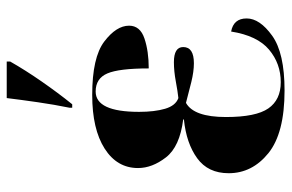

<svg xmlns="http://www.w3.org/2000/svg" viewBox="-164 -672 846 557"><g transform="rotate(-90 258.5 -393.0)"><path d="M225 -606H235Q268 -647 301 -694.5Q334 -742 359 -786V-796H253Q248 -755 241 -706.5Q234 -658 225 -614ZM275 10Q384 10 434 -26Q484 -62 484 -100Q484 -138 446 -145Q434 -69 393.5 -35Q353 -1 299 -1Q248 -1 223 -37Q198 -73 198 -160Q198 -253 239 -276Q269 -268 299.5 -260.5Q330 -253 354 -253Q401 -253 401 -284Q401 -311 357 -311Q331 -311 301.5 -305.5Q272 -300 253 -298Q231 -306 222 -336.5Q213 -367 213 -412Q213 -538 272 -538Q310 -538 324.5 -504Q339 -470 339 -384Q389 -384 426 -396.5Q463 -409 463 -441Q463 -478 417 -513Q371 -548 262 -548Q163 -548 106.5 -512Q50 -476 50 -415Q50 -374 81 -334Q112 -294 191 -284V-282Q122 -275 78.5 -243.5Q35 -212 35 -152Q35 -84 93 -37Q151 10 275 10Z"/></g></svg>

Font: Noto Serif Display SemiCondensed Extra
Style: Regular
Weight: 800
Width: 4
Designer: Monotype Design Team
Foundry: Monotype Imaging Inc.
Version: Version 1.900